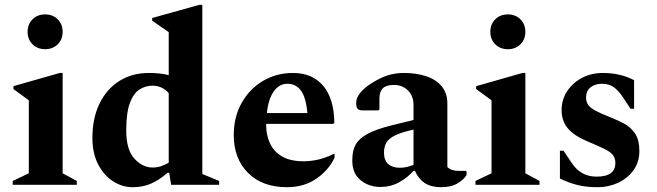

<svg xmlns="http://www.w3.org/2000/svg" viewBox="-20 -770 2738 800"><path d="M168 -565Q136 -565 115.5 -585.5Q95 -606 95 -637Q95 -669 115.5 -689.5Q136 -710 168 -710Q200 -710 220.5 -689.5Q241 -669 241 -637Q241 -606 220.5 -585.5Q200 -565 168 -565ZM33 0V-16L100 -48V-352L36 -399V-411L229 -466H241V-48L300 -16V0Z M533 10Q489 10 450.5 -15Q412 -40 388.5 -86Q365 -132 365 -195Q365 -278 395 -339Q425 -400 478 -433Q531 -466 600 -466Q648 -466 683 -457V-636L614 -684V-695L811 -750H823V-45L893 -16V0H693L685 -50H678Q641 -18 607 -4Q573 10 533 10ZM506 -226Q506 -146 540 -109Q574 -72 616 -72Q634 -72 649.5 -77Q665 -82 683 -92V-382Q670 -397 653 -405Q636 -413 615 -413Q586 -413 561 -397Q536 -381 521 -340.5Q506 -300 506 -226Z M1176 10Q1073 10 1013.5 -49.5Q954 -109 954 -207Q954 -283 987 -341.5Q1020 -400 1076 -433Q1132 -466 1201 -466Q1282 -466 1327 -412Q1372 -358 1373 -259L1369 -254H1089V-249Q1089 -207 1105 -172.5Q1121 -138 1155.5 -118Q1190 -98 1245 -98Q1274 -98 1305.5 -105Q1337 -112 1371 -129H1374V-113Q1349 -60 1297.5 -25Q1246 10 1176 10ZM1178 -421Q1143 -421 1120.5 -389Q1098 -357 1092 -299H1261Q1254 -368 1232.5 -394.5Q1211 -421 1178 -421Z M1565 9Q1516 9 1481 -20.5Q1446 -50 1448 -106Q1448 -142 1462 -167.5Q1476 -193 1511 -212Q1546 -231 1609 -247L1703 -270V-332Q1703 -370 1680 -393Q1657 -416 1621 -416Q1589 -416 1575 -402Q1561 -388 1561 -360V-314L1557 -310H1491Q1476 -310 1470 -317Q1464 -324 1464 -341Q1464 -363 1481.5 -384Q1499 -405 1528 -423Q1564 -446 1595.5 -456Q1627 -466 1664 -466Q1713 -466 1754 -453Q1795 -440 1819.5 -411.5Q1844 -383 1844 -338V-74Q1860 -58 1892 -58H1921L1924 -55V-41Q1913 -22 1886.5 -6Q1860 10 1818 10Q1776 10 1749.5 -7.5Q1723 -25 1709 -58H1703Q1678 -30 1643 -10.5Q1608 9 1565 9ZM1580 -134Q1580 -102 1597.5 -86.5Q1615 -71 1646 -71Q1673 -71 1703 -83V-230Q1653 -219 1626.5 -206Q1600 -193 1590 -176Q1580 -159 1580 -134Z M2096 -565Q2064 -565 2043.5 -585.5Q2023 -606 2023 -637Q2023 -669 2043.5 -689.5Q2064 -710 2096 -710Q2128 -710 2148.5 -689.5Q2169 -669 2169 -637Q2169 -606 2148.5 -585.5Q2128 -565 2096 -565ZM1961 0V-16L2028 -48V-352L1964 -399V-411L2157 -466H2169V-48L2228 -16V0Z M2470 10Q2421 10 2384.5 0.5Q2348 -9 2313 -26V-142H2328L2363 -90Q2400 -34 2466 -34Q2544 -34 2544 -91Q2544 -112 2533 -125Q2522 -138 2497.5 -150Q2473 -162 2430 -180Q2374 -203 2347 -234Q2320 -265 2320 -311Q2320 -354 2342.5 -389Q2365 -424 2404 -445Q2443 -466 2492 -466Q2526 -466 2558.5 -459Q2591 -452 2622 -436V-317H2607L2576 -364Q2557 -393 2537 -407Q2517 -421 2489 -421Q2459 -421 2440.5 -406Q2422 -391 2422 -364Q2422 -346 2430.5 -333.5Q2439 -321 2461 -309Q2483 -297 2524 -281Q2552 -270 2579.5 -255.5Q2607 -241 2625.5 -214.5Q2644 -188 2644 -141Q2644 -94 2619 -60Q2594 -26 2554.5 -8Q2515 10 2470 10Z"/></svg>

Font: Spectral
Style: Bold
Weight: 700
Designer: Jean-Baptiste Levee
Foundry: Production Type
Version: Version 2.001